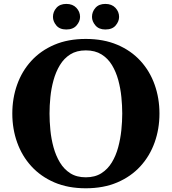

<svg xmlns="http://www.w3.org/2000/svg" viewBox="-20 -976 900 1006"><path d="M429.5 10.5Q336.5 10.5 265 -20.2Q193.5 -51 144.2 -105Q95 -159 69.8 -229.8Q44.5 -300.5 44.5 -381Q44.5 -461.5 69.8 -532.5Q95 -603.5 144.2 -657.2Q193.5 -711 265 -741.5Q336.5 -772 429.5 -772Q522.5 -772 594.5 -741.5Q666.5 -711 715.8 -657.2Q765 -603.5 790.2 -532.5Q815.5 -461.5 815.5 -381Q815.5 -300.5 790.2 -229.8Q765 -159 715.8 -105Q666.5 -51 594.5 -20.2Q522.5 10.5 429.5 10.5ZM429.5 -47Q477.5 -47 511 -68.2Q544.5 -89.5 566 -125Q587.5 -160.5 599.2 -204.2Q611 -248 615.8 -294Q620.5 -340 620.5 -381Q620.5 -422 616 -467.2Q611.5 -512.5 599.8 -556Q588 -599.5 566.8 -634.8Q545.5 -670 511.8 -691Q478 -712 429.5 -712Q381.5 -712 348.2 -691Q315 -670 293.8 -634.8Q272.5 -599.5 260.5 -556Q248.5 -512.5 244 -467.2Q239.5 -422 239.5 -381Q239.5 -340 244 -294Q248.5 -248 260.5 -204.2Q272.5 -160.5 293.8 -125Q315 -89.5 348.2 -68.2Q381.5 -47 429.5 -47ZM532 -821.5Q498 -821.5 480 -842.8Q462 -864 462 -887.5Q462 -914.5 480.2 -935Q498.5 -955.5 532 -955.5Q565.5 -955.5 584.8 -935Q604 -914.5 604 -887.5Q604 -864 586.2 -842.8Q568.5 -821.5 532 -821.5ZM327.5 -821.5Q292.5 -821.5 275 -842.8Q257.5 -864 257.5 -887.5Q257.5 -914.5 275.8 -935Q294 -955.5 327.5 -955.5Q361 -955.5 380.2 -935Q399.5 -914.5 399.5 -887.5Q399.5 -864 381.2 -842.8Q363 -821.5 327.5 -821.5Z"/></svg>

Font: Libre Caslon Text
Style: Bold
Weight: 700
Designer: Pablo Impallari, Rodrigo Fuenzalida, Katja Schimmel
Foundry: Pablo Impallari, Rodrigo Fuenzalida
Version: Version 2.000